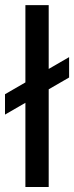

<svg xmlns="http://www.w3.org/2000/svg" viewBox="-42 -748 296 768"><path d="M152.8 -727.5V0H59.6V-727.5ZM-22 -289.6V-371.1L234.4 -519.5V-438Z"/></svg>

Font: Inter Cardless Display
Style: Regular
Weight: 400
Designer: Rasmus Andersson
Foundry: rsms
Version: Version 4.001;git-9221beed3